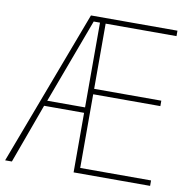

<svg xmlns="http://www.w3.org/2000/svg" viewBox="-81 -885 853 870"><g transform="rotate(10 345.5 -450.0)"><path d="M666 -93H314V-367H130L30 -93H-1L268 -807H666V-782H340V-482H649V-457H340V-118H666ZM140 -392H314V-782H285Z"/></g></svg>

Font: Noto Sans Telugu UI SemiCondensed Thin
Style: Regular
Weight: 100
Width: 4
Designer: Jelle Bosma - Monotype Design Team
Foundry: Monotype Imaging Inc.
Version: Version 2.005; ttfautohint (v1.8.4.7-5d5b)